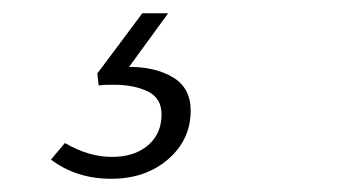

<svg xmlns="http://www.w3.org/2000/svg" viewBox="-20 -25 540 290"><path d="M57 216 78 191Q114 212 149 212Q183 212 203.5 194.5Q224 177 224 148Q224 123 203 113Q182 103 152 103Q136 103 129 104L127 86L195 -5H234L175 76Q215 76 241.5 92Q268 108 268 142Q268 186 234 215.5Q200 245 148 245Q95 245 57 216Z"/></svg>

Font: Fahkwang ExtraLight
Style: Italic
Weight: 275
Italic angle: -10°
Designer: Suppakit Chalermlarp | Katatrad Co.,Ltd.
Foundry: Cadson Demak Co.,Ltd.
Version: Version 1.000; ttfautohint (v1.6)